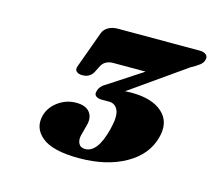

<svg xmlns="http://www.w3.org/2000/svg" viewBox="-65 -779 600 532"><g transform="rotate(15 235.0 -513.0)"><path d="M257 -524 248.5 -532.5Q258.5 -535.5 270.2 -537Q282 -538.5 295.5 -538.5Q354.5 -538.5 384.2 -511.5Q414 -484.5 401 -438Q387 -386 333 -355.8Q279 -325.5 200.5 -325.5Q125.5 -325.5 94.5 -350.8Q63.5 -376 73.5 -414Q80.5 -439 103.5 -455.5Q126.5 -472 154.5 -472Q182 -472 193.5 -457.2Q205 -442.5 198.5 -419L190.5 -389Q187 -375 192 -364.8Q197 -354.5 211 -354.5Q228 -354.5 241.2 -371Q254.5 -387.5 264.5 -425.5Q274.5 -464.5 266.8 -481.5Q259 -498.5 241 -498.5H220Q209 -498.5 203 -503.5Q197 -508.5 200.5 -518.5Q202.5 -526 208 -532Q213.5 -538 223.5 -543.5L368 -638L363 -605H225Q201.5 -605 191.5 -587.5L181.5 -567.5Q177 -559.5 169.5 -554.8Q162 -550 150.5 -550Q139 -550 133.2 -555.5Q127.5 -561 132 -572L169.5 -675Q173.5 -686.5 185 -693.2Q196.5 -700 212.5 -700H446.5Q460 -700 466.2 -694Q472.5 -688 469 -678.5Q467.5 -671 459 -664.2Q450.5 -657.5 434 -648.5Z"/></g></svg>

Font: Fraunces ExtraBold
Style: Italic
Weight: 800
Italic angle: -16°
Version: Version 1.000;[b76b70a41]